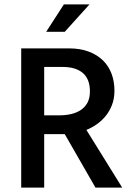

<svg xmlns="http://www.w3.org/2000/svg" viewBox="-20 -849 588 869"><path d="M76 -630H293Q343 -630 381.5 -615.5Q420 -601 446 -575.5Q472 -550 485 -515Q498 -480 498 -439Q498 -402 486.5 -373Q475 -344 457 -322.5Q439 -301 416.5 -285.5Q394 -270 371 -261L533 0H412L273 -242H180V0H76ZM180 -327H248Q278 -327 303 -333Q328 -339 347 -352Q366 -365 376.5 -385.5Q387 -406 387 -435Q387 -491 355 -518.5Q323 -546 263 -546H180ZM273 -705H189L269 -829H385Z"/></svg>

Font: Mukta Medium
Style: Regular
Weight: 500
Designer: Girish Dalvi and Yashodeep Gholap
Foundry: Ek Type
Version: Version 2.538;PS 1.002;hotconv 16.6.51;makeotf.lib2.5.65220;